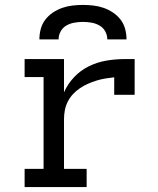

<svg xmlns="http://www.w3.org/2000/svg" viewBox="-20 -760 640 780"><path d="M80 0V-74H157V-447H80V-520H240V-385Q255 -419 281 -446.5Q307 -474 340.5 -490.5Q374 -507 411 -513.5Q448 -520 486 -520H527V-375H444V-446Q426 -444 407.5 -441Q389 -438 371.5 -432.5Q354 -427 337 -419.5Q320 -412 304.5 -401.5Q289 -391 276.5 -377.5Q264 -364 255.5 -347.5Q247 -331 243.5 -312.5Q240 -294 240 -276V-74H332V0ZM140 -600Q140 -621 145.5 -642Q151 -663 164 -680Q177 -697 195 -709Q213 -721 233 -728Q253 -735 274.5 -737.5Q296 -740 317 -740Q338 -740 359.5 -737.5Q381 -735 401 -728Q421 -721 439 -709Q457 -697 470 -680Q483 -663 488.5 -642Q494 -621 494 -600H416Q416 -617 407.5 -632.5Q399 -648 384 -656.5Q369 -665 351.5 -668Q334 -671 317 -671Q300 -671 282.5 -668Q265 -665 250 -656.5Q235 -648 226.5 -632.5Q218 -617 218 -600Z"/></svg>

Font: Nova Nerd Font
Style: Regular
Weight: 400
Designer: Belleve Invis
Foundry: Belleve Invis
Version: Version 24.1.4; ttfautohint (v1.8.4);Nerd Fonts 3.1.1